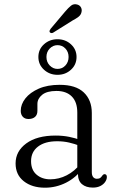

<svg xmlns="http://www.w3.org/2000/svg" viewBox="-20 -862 543 893"><path d="M342.5 -54V-67L339.5 -74.5V-338.5Q339.5 -387.5 314 -413.2Q288.5 -439 242.5 -439Q198 -439 176 -421Q154 -403 154 -378.5V-346.5Q154 -328 142.8 -318.2Q131.5 -308.5 112.5 -308.5Q95.5 -308.5 86 -319Q76.5 -329.5 76.5 -346.5Q76.5 -377 98.2 -404.5Q120 -432 160.5 -449.8Q201 -467.5 257.5 -467.5Q332.5 -467.5 369.8 -432Q407 -396.5 407 -336.5V-61.5Q407 -46 413.5 -38.2Q420 -30.5 430.5 -30.5Q441 -30.5 446.5 -34.8Q452 -39 455 -44.5Q457.5 -47.5 460.2 -49.8Q463 -52 466.5 -52Q471 -52 474 -48.8Q477 -45.5 477 -39Q477 -27.5 469.2 -16Q461.5 -4.5 447 3Q432.5 10.5 412 10.5Q380 10.5 361.2 -5.5Q342.5 -21.5 342.5 -54ZM52.5 -102Q52.5 -158.5 102.2 -195Q152 -231.5 238.5 -231.5Q272 -231.5 302 -225.5Q332 -219.5 355.5 -210L350.5 -184Q327 -193 301.2 -199Q275.5 -205 245.5 -205Q189 -205 156.8 -180.2Q124.5 -155.5 124.5 -112.5Q124.5 -71.5 150 -49.8Q175.5 -28 214 -28Q254 -28 290.5 -46.8Q327 -65.5 354.5 -100.5L364.5 -79Q334 -36 287.5 -12.5Q241 11 189 11Q129 11 90.8 -19Q52.5 -49 52.5 -102ZM247.5 -514Q210.5 -514 184.5 -537.8Q158.5 -561.5 158.5 -597Q158.5 -632.5 184.5 -656Q210.5 -679.5 247.5 -679.5Q284.5 -679.5 310.2 -655.8Q336 -632 336 -597Q336 -561.5 310.2 -537.8Q284.5 -514 247.5 -514ZM247.5 -652Q226.5 -652 211.2 -636.2Q196 -620.5 196 -597Q196 -573.5 211.2 -557.5Q226.5 -541.5 247.5 -541.5Q269.5 -541.5 284.2 -557.5Q299 -573.5 299 -597Q299 -620.5 284.2 -636.2Q269.5 -652 247.5 -652ZM282 -807Q298 -826 310.5 -835.8Q323 -845.5 339 -841Q351.5 -837.5 356.8 -827.2Q362 -817 359 -805.5Q356.5 -793 345.5 -784.2Q334.5 -775.5 318 -767L227 -710Q223.5 -708 219.2 -708.2Q215 -708.5 212 -711.5Q209 -715.5 210.8 -719.8Q212.5 -724 215 -727.5Z"/></svg>

Font: Fraunces 48pt Soft Wonky Light
Style: Regular
Weight: 300
Version: Version 1.000;[b76b70a41]